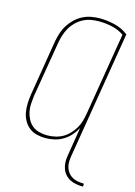

<svg xmlns="http://www.w3.org/2000/svg" viewBox="-141 -816 782 1111"><g transform="rotate(15 250.0 -260.0)"><path d="M472 223Q451 223 431 219.5Q411 216 394 207.5Q377 199 364 184.5Q351 170 344.5 151.5Q338 133 337 113Q336 93 340 72L368 -100Q355 -76 336 -54.5Q317 -33 292.5 -18.5Q268 -4 241 2Q214 8 188 8Q161 8 135.5 1.5Q110 -5 90.5 -20.5Q71 -36 58.5 -58.5Q46 -81 41.5 -106.5Q37 -132 38 -159Q39 -186 43 -213L98 -548Q103 -574 111 -599Q119 -624 133.5 -647Q148 -670 168 -689Q188 -708 212 -720.5Q236 -733 262 -738Q288 -743 314 -743Q361 -743 406.5 -731.5Q452 -720 486 -693L360 72Q357 90 357 107.5Q357 125 362.5 141Q368 157 378.5 170Q389 183 404 191Q419 199 436.5 202Q454 205 472 205ZM194 -10Q217 -10 240.5 -15Q264 -20 285 -31.5Q306 -43 323.5 -61Q341 -79 353.5 -100Q366 -121 372.5 -143.5Q379 -166 383 -189L465 -685Q434 -707 394.5 -716Q355 -725 313 -725Q290 -725 266 -720.5Q242 -716 220 -704.5Q198 -693 179.5 -675Q161 -657 149 -636Q137 -615 129.5 -591.5Q122 -568 118 -545L62 -210Q59 -186 57.5 -161.5Q56 -137 61 -114Q66 -91 77 -70.5Q88 -50 105.5 -36Q123 -22 146.5 -16Q170 -10 194 -10Z"/></g></svg>

Font: Iosevka SS18 Thin
Style: Italic
Weight: 100
Italic angle: -9°
Monospace: yes
Designer: Belleve Invis
Foundry: Belleve Invis
Version: Version 25.1.1; ttfautohint (v1.8.4)